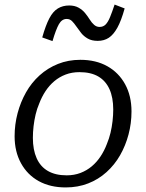

<svg xmlns="http://www.w3.org/2000/svg" viewBox="-20 -809 640 841"><path d="M448 -178Q458 -202 464 -227Q470 -252 473 -278.5Q476 -305 476 -329Q476 -382 459.5 -418.5Q443 -455 410.5 -474Q378 -493 328 -493Q295 -493 267.5 -482.5Q240 -472 218 -453.5Q196 -435 179.5 -410Q163 -385 152 -356Q142 -333 136 -307.5Q130 -282 127 -256Q124 -230 124 -205Q124 -153 140.5 -116Q157 -79 190 -60Q223 -41 272 -41Q305 -41 332.5 -51.5Q360 -62 382 -80.5Q404 -99 420.5 -124Q437 -149 448 -178ZM44 -212Q44 -264 57 -313Q70 -362 94 -404.5Q118 -447 153.5 -479Q189 -511 234 -529Q279 -547 332 -547Q400 -547 450 -519Q500 -491 528 -440Q556 -389 556 -321Q556 -269 543 -220Q530 -171 506 -129Q482 -87 446.5 -55Q411 -23 366 -5.5Q321 12 268 12Q200 12 150 -15.5Q100 -43 72 -94Q44 -145 44 -212ZM408 -630Q382 -630 364.5 -640Q347 -650 335.5 -664.5Q324 -679 314.5 -693Q305 -707 295.5 -716.5Q286 -726 272 -726Q251 -726 238 -703Q225 -680 210 -629L165 -645Q180 -698 196 -728.5Q212 -759 233.5 -772Q255 -785 283 -785Q307 -785 324 -775.5Q341 -766 352.5 -752Q364 -738 373 -723.5Q382 -709 392.5 -700Q403 -691 416 -691Q432 -691 442.5 -701.5Q453 -712 462 -734Q471 -756 482 -789L526 -772Q511 -718 494 -687.5Q477 -657 456.5 -643.5Q436 -630 408 -630Z"/></svg>

Font: Roboto Serif Light
Style: Italic
Weight: 300
Italic angle: -10°
Version: Version 1.007